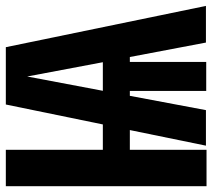

<svg xmlns="http://www.w3.org/2000/svg" viewBox="-56 -696 753 682"><g transform="rotate(-90 321.0 -354.5)"><path d="M145.1 0 200.5 -270.3H130.3V2.1H1V-710.8H130.3V-366.2H220.5L291.3 -710.8H494.9L641.5 0H511.3L460 -270.3H442.6V1H339.5V-270.3H322.1L271.3 0ZM390.8 -634.9 340 -366.2H441.5Z"/></g></svg>

Font: Fira Code
Style: Bold
Weight: 700
Monospace: yes
Designer: Carrois Corporate, Edenspiekermann AG, Nikita Prokopov
Foundry: Carrois Corporate, Edenspiekermann AG, Nikita Prokopov
Version: Version 6.000; ttfautohint (v1.8.2) -l 8 -r 50 -G 200 -x 14 